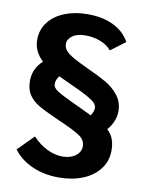

<svg xmlns="http://www.w3.org/2000/svg" viewBox="-90 -774 726 947"><g transform="rotate(10 273.0 -301.0)"><path d="M504 -68Q504 -15 473.5 25Q443 65 390 86.5Q337 108 270 108Q196 108 136.5 81.5Q77 55 42 8L120 -71Q154 -35 193 -16Q232 3 270 3Q310 3 335.5 -16Q361 -35 361 -64Q361 -94 334.5 -113Q308 -132 247 -159L211 -175Q150 -202 118 -220.5Q86 -239 67 -266.5Q48 -294 48 -337Q48 -398 95 -441Q48 -485 48 -543Q48 -593 77 -631Q106 -669 157 -689.5Q208 -710 272 -710Q348 -710 402 -683.5Q456 -657 483 -608L410 -553Q389 -578 354.5 -591.5Q320 -605 280 -605Q238 -605 214.5 -588Q191 -571 191 -549Q191 -529 203 -514.5Q215 -500 242 -484.5Q269 -469 323 -444Q380 -418 415.5 -397.5Q451 -377 477.5 -343.5Q504 -310 504 -265Q504 -213 465 -168Q504 -134 504 -68ZM274 -268 323 -245 346 -234Q351 -232 373 -221Q387 -244 387 -260Q387 -273 376.5 -284.5Q366 -296 336 -313Q306 -330 247 -356Q207 -374 187 -384Q171 -365 171 -342Q171 -324 195.5 -308.5Q220 -293 274 -268Z"/></g></svg>

Font: Sarabun
Style: Bold
Weight: 700
Designer: Suppakit Chalermlarp | Katatrad Co.,Ltd.
Foundry: Cadson Demak Co.,Ltd.
Version: Version 1.000; ttfautohint (v1.6)